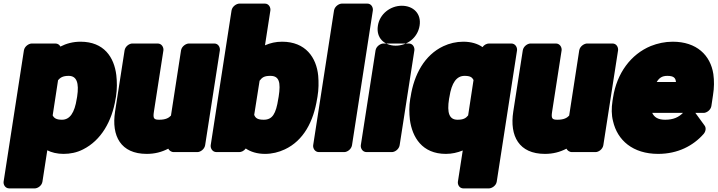

<svg xmlns="http://www.w3.org/2000/svg" viewBox="-35 -808 3992 1068"><path d="M301 -549C296 -559 286 -566 273 -566H142C126 -566 102 -551 98 -528L-15 203C-17 219 -6 240 17 240H158C174 240 197 226 201 203L228 28C251 40 283 48 318 48C355 48 392 41 427 23C527 -27 588 -133 608 -259L610 -270C617 -313 616 -354 612 -390C600 -489 544 -576 413 -576C371 -576 334 -566 301 -549ZM310 -142C278 -142 266 -151 258 -166L288 -362C300 -376 314 -386 347 -386C391 -386 406 -348 394 -270L392 -259C380 -180 353 -142 310 -142Z M851 -142C822 -142 815 -148 821 -186L874 -528C876 -544 865 -566 842 -566H701C685 -566 662 -551 658 -528L605 -187C584 -51 637 48 781 48C826 48 864 38 901 19C905 28 917 38 931 38H1063C1079 38 1102 23 1106 0L1188 -528C1190 -544 1180 -566 1157 -566H1016C1000 -566 976 -551 972 -528L916 -165C904 -152 886 -142 851 -142Z M1439 -556 1469 -750C1471 -766 1461 -788 1438 -788H1297C1281 -788 1257 -773 1253 -750L1137 0C1135 16 1146 38 1169 38H1296C1307 38 1322 32 1332 18C1358 36 1395 48 1439 48C1478 48 1515 39 1549 23C1654 -26 1709 -133 1729 -259L1731 -270C1738 -312 1738 -350 1735 -387C1725 -488 1665 -576 1534 -576C1499 -576 1469 -569 1439 -556ZM1432 -142C1398 -142 1386 -151 1379 -169L1409 -359C1423 -377 1434 -386 1469 -386C1517 -386 1528 -352 1515 -270L1513 -259C1500 -174 1480 -142 1432 -142Z M1880 38C1896 38 1919 23 1923 0L2039 -750C2041 -766 2031 -788 2008 -788H1867C1851 -788 1827 -773 1823 -750L1707 0C1705 16 1716 38 1739 38Z M2145 38C2161 38 2184 23 2188 0L2270 -528C2272 -544 2262 -566 2239 -566H2098C2082 -566 2058 -551 2054 -528L1972 0C1970 16 1981 38 2004 38ZM2166 -554C2104 -554 2056 -596 2067 -665C2077 -731 2137 -776 2200 -776C2263 -776 2310 -733 2299 -665C2288 -597 2229 -554 2166 -554Z M2539 29 2512 203C2510 219 2520 240 2543 240H2684C2700 240 2724 226 2728 203L2841 -528C2843 -544 2832 -566 2809 -566H2685C2673 -566 2658 -559 2649 -546C2622 -565 2586 -576 2542 -576C2503 -576 2465 -567 2431 -551C2327 -502 2268 -394 2249 -269L2247 -259C2240 -217 2241 -179 2245 -142C2258 -45 2313 48 2445 48C2479 48 2509 41 2539 29ZM2549 -386C2581 -386 2591 -378 2599 -363L2569 -166C2556 -150 2542 -142 2510 -142C2465 -142 2450 -178 2463 -259L2465 -269C2477 -348 2505 -386 2549 -386Z M3066 -142C3037 -142 3030 -148 3036 -186L3089 -528C3091 -544 3080 -566 3057 -566H2916C2900 -566 2877 -551 2873 -528L2820 -187C2799 -51 2852 48 2996 48C3041 48 3079 38 3116 19C3120 28 3132 38 3146 38H3278C3294 38 3317 23 3321 0L3403 -528C3405 -544 3395 -566 3372 -566H3231C3215 -566 3191 -551 3187 -528L3131 -165C3119 -152 3101 -142 3066 -142Z M3593 -180H3764C3740 -156 3711 -142 3665 -142C3625 -142 3604 -156 3593 -180ZM3833 -180H3879C3895 -180 3918 -195 3922 -218L3931 -278C3938 -320 3938 -360 3933 -396C3917 -501 3840 -576 3707 -576C3664 -576 3623 -567 3585 -552C3474 -506 3396 -401 3375 -265L3372 -246C3366 -207 3366 -169 3375 -134C3399 -28 3485 48 3626 48C3735 48 3821 3 3879 -63C3891 -77 3894 -97 3884 -110ZM3725 -352H3618C3632 -375 3648 -386 3677 -386C3712 -386 3723 -375 3725 -352Z"/></svg>

Font: Asimov Print
Style: EIt
Weight: 500
Designer: Google
Version: Version 2.000980; 2014